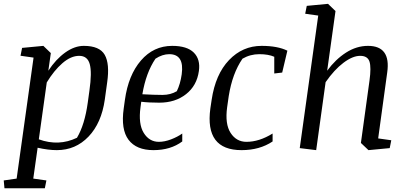

<svg xmlns="http://www.w3.org/2000/svg" viewBox="-48 -783 2157 1015"><path d="M199.2 -347.2 157.2 -46.4Q262.7 -8.3 358.9 -54.7Q399.9 -123.5 416 -240.7L424.8 -304.7Q438.5 -399.9 426.5 -443.8Q414.6 -487.8 370.6 -487.8Q326.7 -487.8 282 -449Q237.3 -410.2 199.2 -347.2ZM252.4 10.7Q207.5 10.7 150.9 -2L127.9 161.1L197.3 170.9L189 212.4H-24.4L-28.3 170.9L40 161.1L129.4 -478.5L60.5 -488.3L68.8 -529.8L181.2 -540.5L220.7 -502.4L207.5 -409.2Q247.6 -470.2 296.9 -505.4Q346.2 -540.5 395 -540.5Q478.5 -540.5 505.6 -493.2Q532.7 -445.8 518.6 -347.7L505.9 -255.9Q488.3 -132.3 419.9 -60.8Q351.6 10.7 252.4 10.7Z M704.6 -284.7Q768.6 -281.2 811 -281.2Q853.5 -281.2 886.7 -300.8Q905.3 -338.9 912.6 -390.1Q927.2 -496.6 846.7 -496.6Q810.5 -496.6 773.9 -472.7Q723.6 -398.4 704.6 -284.7ZM862.3 -540.5Q940.9 -540.5 976.6 -504.9Q1012.2 -469.2 1003.4 -407.7Q992.7 -330.1 935.5 -285.2Q878.4 -240.2 793.9 -240.2Q737.8 -240.2 698.7 -245.1L694.8 -216.3Q682.6 -127.4 711.9 -80.3Q741.2 -33.2 792 -33.2Q821.8 -33.2 856 -46.1Q890.1 -59.1 915.5 -77.1V-35.2Q854 10.7 763.2 10.7Q672.9 10.7 631.6 -43.9Q590.3 -98.6 606 -209.5L612.3 -254.9Q630.4 -385.7 697 -463.1Q763.7 -540.5 862.3 -540.5Z M1401.9 -482.9Q1370.6 -496.6 1322.8 -496.6Q1274.9 -496.6 1233.9 -472.7Q1180.2 -395 1161.1 -274.4L1152.8 -216.3Q1140.6 -127.4 1171.1 -80.3Q1201.7 -33.2 1254.9 -33.2Q1322.3 -33.2 1393.1 -77.1V-35.2Q1324.7 10.7 1229 10.7Q1034.2 10.7 1064 -209.5L1070.8 -254.9Q1090.8 -390.1 1162.6 -465.3Q1234.4 -540.5 1335 -540.5Q1419.4 -540.5 1471.2 -515.1L1443.8 -399.4L1401.9 -394.5Z M1673.3 -348.6 1623.5 10.7 1536.6 0 1634.3 -700.7 1565.4 -710.4 1573.7 -752 1686 -762.7 1725.6 -724.6 1681.6 -409.2Q1725.6 -469.2 1781.2 -504.9Q1836.9 -540.5 1897.5 -540.5Q2019 -540.5 1999 -399.9L1951.2 -51.3L2020.5 -41.5L2012.2 0L1899.9 10.7L1859.9 -27.3L1905.3 -356.9Q1915 -426.8 1905.3 -457.3Q1895.5 -487.8 1856 -487.8Q1816.4 -487.8 1767.8 -451.2Q1719.2 -414.6 1673.3 -348.6Z"/></svg>

Font: NoticiaText-Italic
Style: Italic
Weight: 400
Italic angle: -8°
Designer: JM Sole
Foundry: JM Sole
Version: Version 1.003